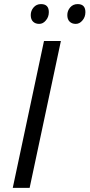

<svg xmlns="http://www.w3.org/2000/svg" viewBox="-20 -913 435 933"><path d="M179.2 -893.1Q217.3 -893.1 217.3 -854Q217.3 -830.1 202.6 -813.5Q189 -796.9 170.4 -796.9Q151.9 -796.9 140.6 -807.9Q129.4 -818.8 129.4 -839.8Q129.4 -860.8 143.3 -877Q157.2 -893.1 179.2 -893.1ZM357.4 -893.1Q395 -893.1 395 -854Q395 -830.1 380.4 -813.5Q366.7 -796.9 348.1 -796.9Q329.6 -796.9 318.4 -807.9Q307.1 -818.8 307.1 -839.8Q307.1 -860.8 321 -877Q335 -893.1 357.4 -893.1ZM275.9 -713.9 124 0H42L193.8 -713.9Z"/></svg>

Font: Open Sans Hebrew
Style: Italic
Weight: 400
Italic angle: -12°
Foundry: Ascender Corporation, Yanek Iontef
Version: Version 2.001;PS 002.001;hotconv 1.0.70;makeotf.lib2.5.58329